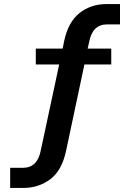

<svg xmlns="http://www.w3.org/2000/svg" viewBox="-20 -737 640 944"><path d="M506 -617Q434 -617 418 -529L411 -498H527V-420H395L305 4Q285 99 229 143Q171 187 95 187H30V88H93Q165 88 181 0L271 -420H156V-498H288L295 -533Q314 -627 371 -673Q427 -717 504 -717H570V-617Z"/></svg>

Font: PRinguin Sans
Style: Bold
Weight: 700
Designer: Vernon Adams
Foundry: Vernon Adams
Version: ""